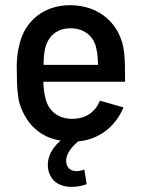

<svg xmlns="http://www.w3.org/2000/svg" viewBox="-20 -538 546 740"><path d="M314 172 305 115C275 128 243 123 236 92C230 64 249 34 281 7C360 0 424 -48 456 -124L365 -150C348 -107 312 -81 261 -80C203 -79 166 -112 155 -160C151 -175 148 -197 147 -223H462C462 -272 462 -307 458 -339C445 -444 365 -518 250 -518C149 -518 73 -456 54 -362C46 -333 43 -296 45 -255C45 -208 47 -170 56 -137C81 -62 131 -10 213 4C170 42 158 83 167 121C187 196 274 187 314 172ZM148 -288C148 -312 150 -332 153 -347C163 -396 197 -429 252 -429C307 -429 344 -396 352 -347C356 -332 357 -310 358 -288Z"/></svg>

Font: Vanilla Cream DemiBold
Style: Regular
Weight: 600
Designer: Jeremy Tribby, Jinavaṁso
Foundry: Tribby Type
Version: Version 1.422;Glyphs 3.1.2 (3151)